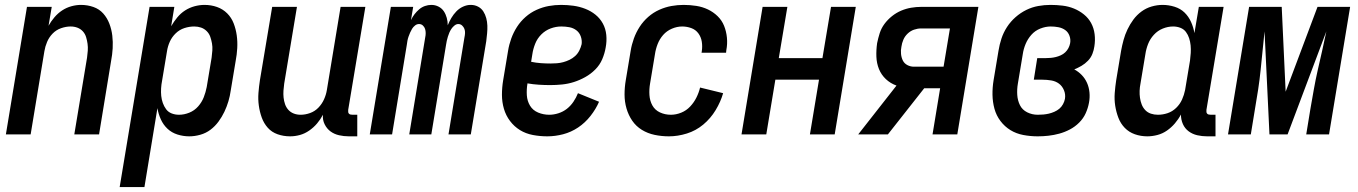

<svg xmlns="http://www.w3.org/2000/svg" viewBox="-20 -548 5540 783"><path d="M4 0 90 -520H191L178 -443Q188 -461 202 -477.5Q216 -494 233.5 -505.5Q251 -517 271 -522.5Q291 -528 310 -528Q337 -528 361 -519.5Q385 -511 401 -493Q417 -475 426 -451.5Q435 -428 438 -402.5Q441 -377 439.5 -351Q438 -325 433 -299L384 0H283L335 -313Q337 -327 338 -341.5Q339 -356 337 -370Q335 -384 331 -397Q327 -410 318 -420Q309 -430 296 -435Q283 -440 268 -440Q249 -440 229 -433Q209 -426 194.5 -411Q180 -396 172 -377Q164 -358 161 -339L105 0Z M468 215 590 -520H691L678 -441Q689 -460 703 -477Q717 -494 735 -505.5Q753 -517 773.5 -522.5Q794 -528 814 -528Q841 -528 865 -519.5Q889 -511 906.5 -493.5Q924 -476 933 -452.5Q942 -429 945.5 -403.5Q949 -378 947.5 -351.5Q946 -325 941 -299L921 -179Q918 -157 911.5 -135Q905 -113 895 -92Q885 -71 871 -52Q857 -33 838.5 -19Q820 -5 797 1.5Q774 8 752 8Q727 8 703.5 0.5Q680 -7 663 -23Q646 -39 636 -61Q626 -83 622 -107L569 215ZM710 -80Q731 -80 752 -88.5Q773 -97 788 -114Q803 -131 811 -151.5Q819 -172 823 -193L843 -313Q845 -328 846 -342.5Q847 -357 844.5 -371Q842 -385 837.5 -398Q833 -411 823 -421Q813 -431 800 -435.5Q787 -440 772 -440Q752 -440 732 -433.5Q712 -427 696.5 -412Q681 -397 672.5 -378Q664 -359 661 -339L641 -219Q638 -204 637 -188Q636 -172 637.5 -157Q639 -142 644 -128Q649 -114 657.5 -102.5Q666 -91 680 -85.5Q694 -80 710 -80Z M1163 8Q1136 8 1112 -0.5Q1088 -9 1072 -27Q1056 -45 1047.5 -68.5Q1039 -92 1035.5 -117.5Q1032 -143 1034 -169Q1036 -195 1040 -221L1090 -520H1191L1139 -207Q1137 -193 1136 -178.5Q1135 -164 1136.5 -150Q1138 -136 1142.5 -123Q1147 -110 1156 -100Q1165 -90 1178 -85Q1191 -80 1206 -80Q1225 -80 1244.5 -87Q1264 -94 1278.5 -109Q1293 -124 1301.5 -143Q1310 -162 1313 -181L1369 -520H1470L1400 -100Q1400 -96 1400 -92Q1400 -88 1402.5 -85Q1405 -82 1409 -81Q1413 -80 1418 -80H1437V8H1403Q1382 8 1362.5 3.5Q1343 -1 1328 -12Q1313 -23 1304 -41Q1295 -59 1297 -80Q1287 -61 1273 -44.5Q1259 -28 1241 -15.5Q1223 -3 1203 2.5Q1183 8 1163 8Z M1488 0 1574 -520H1665L1656 -466Q1662 -479 1670.5 -490Q1679 -501 1689.5 -510Q1700 -519 1713 -523.5Q1726 -528 1739 -528Q1755 -528 1768.5 -521Q1782 -514 1790 -502Q1798 -490 1802 -475Q1806 -460 1806 -445Q1812 -460 1820.5 -474.5Q1829 -489 1841 -501.5Q1853 -514 1868.5 -521Q1884 -528 1899 -528H1900Q1916 -528 1929.5 -521Q1943 -514 1951 -501.5Q1959 -489 1963 -474Q1967 -459 1967.5 -443.5Q1968 -428 1966.5 -412Q1965 -396 1963 -380L1900 0H1809L1874 -395Q1876 -404 1876.5 -413Q1877 -422 1874 -430Q1871 -438 1864.5 -444Q1858 -450 1849 -450Q1841 -450 1833.5 -444Q1826 -438 1821 -430.5Q1816 -423 1812.5 -415Q1809 -407 1806.5 -398.5Q1804 -390 1802 -381.5Q1800 -373 1799 -365L1739 0H1649L1714 -395Q1716 -404 1716 -413Q1716 -422 1713.5 -430Q1711 -438 1704.5 -444Q1698 -450 1689 -450Q1680 -450 1672.5 -444Q1665 -438 1660.5 -430.5Q1656 -423 1652.5 -415Q1649 -407 1646 -398.5Q1643 -390 1641.5 -381.5Q1640 -373 1639 -365L1579 0Z M2212 8Q2182 8 2153 2.5Q2124 -3 2100.5 -17.5Q2077 -32 2060 -54.5Q2043 -77 2035 -104.5Q2027 -132 2027 -161.5Q2027 -191 2032 -221L2052 -341Q2056 -366 2065 -391Q2074 -416 2088.5 -438.5Q2103 -461 2123.5 -479Q2144 -497 2168.5 -508Q2193 -519 2218 -523.5Q2243 -528 2268 -528Q2294 -528 2319 -524.5Q2344 -521 2367 -512Q2390 -503 2408.5 -488Q2427 -473 2438.5 -452Q2450 -431 2452.5 -405.5Q2455 -380 2450 -354Q2446 -330 2436 -306.5Q2426 -283 2407.5 -264.5Q2389 -246 2366.5 -233.5Q2344 -221 2320.5 -213.5Q2297 -206 2272.5 -203.5Q2248 -201 2224 -201Q2201 -201 2177.5 -202.5Q2154 -204 2131 -208V-207Q2127 -183 2128.5 -159.5Q2130 -136 2141.5 -117Q2153 -98 2174.5 -89Q2196 -80 2220 -80Q2238 -80 2257 -86Q2276 -92 2291.5 -104Q2307 -116 2318.5 -133Q2330 -150 2337 -168L2423 -133Q2410 -103 2388 -75Q2366 -47 2337.5 -28Q2309 -9 2276.5 -0.5Q2244 8 2212 8ZM2225 -289Q2238 -289 2251 -290Q2264 -291 2277 -294.5Q2290 -298 2302.5 -304Q2315 -310 2325.5 -319.5Q2336 -329 2342.5 -342Q2349 -355 2352 -368Q2354 -384 2348.5 -399.5Q2343 -415 2330.5 -424.5Q2318 -434 2302 -437Q2286 -440 2269 -440Q2247 -440 2225.5 -432Q2204 -424 2187.5 -407.5Q2171 -391 2162.5 -369.5Q2154 -348 2151 -327L2146 -296Q2165 -292 2185 -290.5Q2205 -289 2225 -289Z M2708 8Q2678 8 2649.5 2Q2621 -4 2597.5 -18.5Q2574 -33 2558.5 -55.5Q2543 -78 2535 -105.5Q2527 -133 2527 -162.5Q2527 -192 2532 -221L2552 -341Q2556 -366 2565 -391Q2574 -416 2588.5 -438.5Q2603 -461 2623.5 -479Q2644 -497 2668.5 -508Q2693 -519 2718 -523.5Q2743 -528 2768 -528Q2794 -528 2819.5 -524Q2845 -520 2867 -509.5Q2889 -499 2906.5 -482Q2924 -465 2933 -442.5Q2942 -420 2944.5 -394.5Q2947 -369 2942 -343L2941 -333H2841L2842 -339Q2845 -359 2842 -378Q2839 -397 2828 -412Q2817 -427 2799 -433.5Q2781 -440 2762 -440Q2741 -440 2720 -431Q2699 -422 2684.5 -405.5Q2670 -389 2662 -368.5Q2654 -348 2651 -327L2631 -207Q2627 -184 2628.5 -160.5Q2630 -137 2640.5 -118Q2651 -99 2671.5 -89.5Q2692 -80 2716 -80Q2737 -80 2758 -88.5Q2779 -97 2794.5 -113.5Q2810 -130 2820 -150Q2830 -170 2835 -191L2929 -168Q2919 -133 2898.5 -99Q2878 -65 2848 -40Q2818 -15 2781 -3.5Q2744 8 2708 8Z M3004 0 3090 -520H3191L3156 -311H3334L3369 -520H3470L3384 0H3283L3320 -223H3142L3105 0Z M3601 0H3480L3636 -199Q3611 -208 3592.5 -225.5Q3574 -243 3564.5 -266.5Q3555 -290 3554 -317Q3553 -344 3557 -372Q3561 -392 3567.5 -412.5Q3574 -433 3587 -450.5Q3600 -468 3617.5 -482Q3635 -496 3655 -504.5Q3675 -513 3696 -516.5Q3717 -520 3737 -520H3970L3884 0H3783L3814 -188H3749ZM3707 -276H3828L3854 -432H3736Q3722 -432 3707.5 -427Q3693 -422 3681.5 -411Q3670 -400 3664 -386Q3658 -372 3656 -357Q3653 -343 3654.5 -328Q3656 -313 3662 -301Q3668 -289 3680.5 -282.5Q3693 -276 3707 -276Z M4212 8Q4182 8 4153 2.5Q4124 -3 4100.5 -17.5Q4077 -32 4060 -54.5Q4043 -77 4035.5 -104.5Q4028 -132 4027.5 -161.5Q4027 -191 4032 -221L4052 -341Q4056 -366 4064 -390.5Q4072 -415 4086.5 -437.5Q4101 -460 4121.5 -478Q4142 -496 4165.5 -507.5Q4189 -519 4214 -523.5Q4239 -528 4264 -528Q4289 -528 4313.5 -525Q4338 -522 4360 -513Q4382 -504 4400.5 -489Q4419 -474 4430 -453.5Q4441 -433 4444 -408.5Q4447 -384 4443 -359Q4441 -344 4435 -328.5Q4429 -313 4417 -300.5Q4405 -288 4390.5 -279.5Q4376 -271 4361 -265Q4378 -256 4391.5 -242Q4405 -228 4413 -210Q4421 -192 4423 -171Q4425 -150 4421 -129Q4417 -107 4407.5 -86Q4398 -65 4381 -48Q4364 -31 4343 -20Q4322 -9 4300 -3Q4278 3 4256 5.5Q4234 8 4212 8ZM4212 -80Q4224 -80 4235 -81Q4246 -82 4257 -84.5Q4268 -87 4279.5 -92Q4291 -97 4300 -104.5Q4309 -112 4315 -123Q4321 -134 4323 -145Q4326 -163 4319 -180Q4312 -197 4298.5 -207Q4285 -217 4267 -220Q4249 -223 4231 -223H4196L4210 -311H4245Q4255 -311 4265.5 -312Q4276 -313 4286 -315.5Q4296 -318 4306 -322.5Q4316 -327 4324 -334.5Q4332 -342 4337 -351.5Q4342 -361 4344 -371Q4347 -387 4341.5 -402Q4336 -417 4324 -425.5Q4312 -434 4296.5 -437Q4281 -440 4265 -440Q4244 -440 4222.5 -431.5Q4201 -423 4186 -406Q4171 -389 4162.5 -368.5Q4154 -348 4151 -327L4131 -207Q4127 -184 4128.5 -161Q4130 -138 4139.5 -119Q4149 -100 4169 -90Q4189 -80 4212 -80Z M4659 8Q4632 8 4608 -0.5Q4584 -9 4567 -26.5Q4550 -44 4541 -67.5Q4532 -91 4528 -116.5Q4524 -142 4526 -168.5Q4528 -195 4532 -221L4552 -341Q4556 -363 4562 -385Q4568 -407 4578 -428Q4588 -449 4602 -468Q4616 -487 4635 -501Q4654 -515 4676.5 -521.5Q4699 -528 4721 -528Q4746 -528 4770 -520.5Q4794 -513 4810.5 -497Q4827 -481 4837 -459Q4847 -437 4851 -413L4869 -520H4970L4900 -100Q4900 -96 4900 -92Q4900 -88 4902.5 -85Q4905 -82 4909 -81Q4913 -80 4918 -80H4937V8H4903Q4882 8 4862.5 3.5Q4843 -1 4827.5 -12.5Q4812 -24 4804 -42Q4796 -60 4796 -81Q4786 -62 4771.5 -45Q4757 -28 4739 -15.5Q4721 -3 4700 2.5Q4679 8 4659 8ZM4702 -80Q4722 -80 4741.5 -86.5Q4761 -93 4776.5 -108Q4792 -123 4800.5 -142Q4809 -161 4813 -181L4833 -301Q4835 -316 4836 -332Q4837 -348 4835.5 -363Q4834 -378 4829.5 -392Q4825 -406 4816.5 -417.5Q4808 -429 4794 -434.5Q4780 -440 4764 -440Q4743 -440 4722 -431.5Q4701 -423 4685.5 -406Q4670 -389 4662 -368.5Q4654 -348 4651 -327L4631 -207Q4628 -192 4627.5 -177.5Q4627 -163 4629 -149Q4631 -135 4636 -122Q4641 -109 4650.5 -99Q4660 -89 4673.5 -84.5Q4687 -80 4702 -80Z M4988 0 5074 -520H5207L5223 -174L5353 -520H5486L5400 0H5307L5324 -104Q5331 -144 5338 -183.5Q5345 -223 5354 -262.5Q5363 -302 5372 -341.5Q5381 -381 5389 -420L5231 0H5157L5137 -420Q5133 -381 5129 -341.5Q5125 -302 5121 -262.5Q5117 -223 5111 -183.5Q5105 -144 5098 -104L5081 0Z"/></svg>

Font: Iosevka Semibold
Style: Italic
Weight: 600
Italic angle: -9°
Monospace: yes
Designer: Belleve Invis
Foundry: Belleve Invis
Version: Version 32.5.0; ttfautohint (v1.8.4)